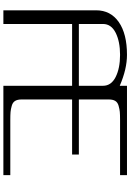

<svg xmlns="http://www.w3.org/2000/svg" viewBox="167 -958 790 1165"><g transform="rotate(90 562.5 -375.0)"><path d="M125 -458H500V-604.5Q500 -654.3 446.8 -681.2Q393.6 -708 312.5 -708Q231.4 -708 178.2 -681.2Q125 -654.3 125 -604.5ZM1042 -750V-708H708Q674.8 -708 658.7 -706.5Q642.6 -705.1 621.6 -699.2Q600.6 -693.4 591.8 -678.7Q583 -664.1 583 -639.6V-458H917V-417H583V-110.4Q583 -85.9 591.8 -71.3Q600.6 -56.6 621.6 -50.8Q642.6 -44.9 658.7 -43.5Q674.8 -42 708 -42H1042V0H500V-417H125V0H42V-562.5Q42 -650.4 113.3 -700.2Q184.6 -750 312.5 -750Q398.4 -750 500 -706.1V-750Z"/></g></svg>

Font: okolaks
Style: Regular
Weight: 500
Version: Version 000.6.0